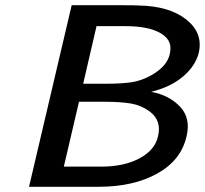

<svg xmlns="http://www.w3.org/2000/svg" viewBox="-20 -714 784 734"><path d="M91 0 254 -694H453Q495 -694 510 -693Q627 -691 692 -639.5Q757 -588 740 -513Q728 -463 681 -422.5Q634 -382 558 -363Q627 -350 668.5 -306Q710 -262 693 -192Q672 -101 581 -50.5Q490 0 358 0ZM224 -77H337H366Q455 -77 514 -109Q573 -141 584 -193Q599 -253 552 -288Q521 -311 482 -318Q443 -325 377 -325H282ZM298 -394H394Q439 -394 479 -399Q534 -407 580.5 -440.5Q627 -474 631 -520Q637 -563 591.5 -588.5Q546 -614 460 -614H349Z"/></svg>

Font: Coval
Style: Medium Italic
Weight: 500
Foundry: Context Ltd
Version: Version 001.000